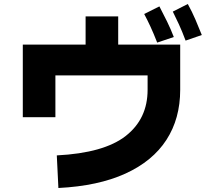

<svg xmlns="http://www.w3.org/2000/svg" viewBox="-20 -874 1040 960"><path d="M908 -671Q890 -719 874.5 -752.5Q859 -786 844 -816L919 -854Q940 -816 957 -776.5Q974 -737 989 -699ZM766 -661Q748 -707 732.5 -740.5Q717 -774 701 -804L777 -842Q797 -804 815.5 -766Q834 -728 849 -689ZM272 66 264 -97Q500 -109 609 -194.5Q718 -280 718 -425V-497H257V-288H94V-651H408V-792H571V-651H881V-425Q881 -281 812 -174.5Q743 -68 607 -6Q471 56 272 66Z"/></svg>

Font: Murecho ExtraBold
Style: Regular
Weight: 800
Designer: Neil Summerour
Foundry: Positype
Version: Version 1.010; ttfautohint (v1.8.3)